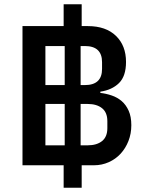

<svg xmlns="http://www.w3.org/2000/svg" viewBox="-20 -800 692 905"><path d="M365 85H280V-21H86V-677H280V-780H365V-677H394Q479 -677 526.5 -631Q574 -585 574 -508Q574 -441 541 -408.5Q508 -376 453 -368V-362Q480 -359 506.5 -350Q533 -341 553.5 -323.5Q574 -306 586.5 -278Q599 -250 599 -210Q599 -170 585.5 -135.5Q572 -101 548.5 -75.5Q525 -50 492.5 -35.5Q460 -21 423 -21H365ZM285 -399V-583H194V-399ZM360 -399H380Q461 -399 461 -475V-507Q461 -583 380 -583H360ZM285 -115V-310H194V-115ZM360 -115H393Q436 -115 461 -135Q486 -155 486 -196V-229Q486 -270 461 -290Q436 -310 393 -310H360Z"/></svg>

Font: IBM Plex Sans Arabic Medm
Style: Regular
Weight: 500
Designer: Mike Abbink, Paul van der Laan, Pieter van Rosmalen, Wael Morcos, Khajak Apelian
Foundry: Bold Monday
Version: Version 1.005